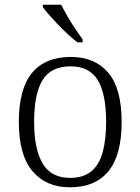

<svg xmlns="http://www.w3.org/2000/svg" viewBox="-20 -786 596 816"><path d="M277 10Q176 10 118 -58.5Q60 -127 60 -268Q60 -408 116 -476Q172 -544 281 -544Q383 -544 440 -477Q497 -410 497 -268Q497 -127 441 -58.5Q385 10 277 10ZM278 -30Q334 -30 368 -58Q402 -86 416.5 -139.5Q431 -193 431 -268Q431 -387 395.5 -445.5Q360 -504 280 -504Q196 -504 160.5 -445Q125 -386 125 -268Q125 -153 161 -91.5Q197 -30 278 -30ZM309 -606Q291 -620 269.5 -639.5Q248 -659 227 -681Q206 -703 188.5 -723Q171 -743 162 -756V-766H240Q251 -744 266.5 -717Q282 -690 299.5 -664Q317 -638 331 -619V-606Z"/></svg>

Font: Noto Serif Gujarati Light
Style: Regular
Weight: 300
Version: Version 2.102